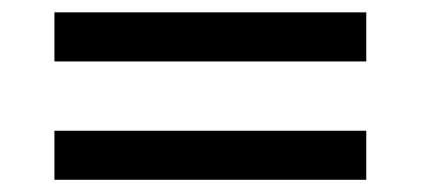

<svg xmlns="http://www.w3.org/2000/svg" viewBox="-20 -489 688 314"><path d="M69 -388.5V-468.8H579V-388.5ZM69 -195V-275.2H579V-195Z"/></svg>

Font: Geologica-Sharp
Style: Regular
Weight: 100
Designer: Sindre Bremnes, Frode Helland
Foundry: Monokrom Skriftforlag AS
Version: Version 1.010;gftools[0.9.28]